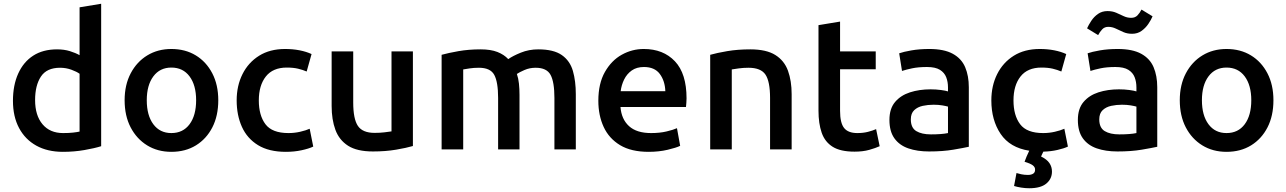

<svg xmlns="http://www.w3.org/2000/svg" viewBox="-20 -796 6854 1023"><path d="M315 13Q233 13 173.5 -20Q114 -53 81.5 -114Q49 -175 49 -259Q49 -342 77 -404Q105 -466 157 -499.5Q209 -533 284 -533Q322 -533 352.5 -523.5Q383 -514 404 -502V-757L519 -776V-17Q484 -6 429.5 3.5Q375 13 315 13ZM316 -87Q347 -87 369 -89.5Q391 -92 404 -95V-403Q389 -414 360.5 -424.5Q332 -435 300 -435Q229 -435 198 -388Q167 -341 167 -263Q167 -181 206.5 -134Q246 -87 316 -87Z M893 13Q820 13 764 -21.5Q708 -56 676 -117.5Q644 -179 644 -262Q644 -344 676.5 -405.5Q709 -467 765 -501Q821 -535 893 -535Q967 -535 1023 -501Q1079 -467 1111 -405.5Q1143 -344 1143 -262Q1143 -179 1111.5 -117.5Q1080 -56 1024 -21.5Q968 13 893 13ZM893 -87Q955 -87 990 -134Q1025 -181 1025 -262Q1025 -342 990 -389Q955 -436 893 -436Q832 -436 797 -389Q762 -342 762 -262Q762 -181 797 -134Q832 -87 893 -87Z M1503 13Q1413 13 1355 -22.5Q1297 -58 1269 -120Q1241 -182 1241 -261Q1241 -339 1272 -401Q1303 -463 1360.5 -499Q1418 -535 1499 -535Q1540 -535 1576 -528Q1612 -521 1640 -508L1614 -415Q1593 -424 1568 -430Q1543 -436 1508 -436Q1434 -436 1396.5 -388.5Q1359 -341 1359 -261Q1359 -181 1394.5 -134Q1430 -87 1517 -87Q1549 -87 1579.5 -94Q1610 -101 1630 -110L1649 -15Q1626 -4 1587 4.5Q1548 13 1503 13Z M1967 11Q1882 11 1834.5 -19.5Q1787 -50 1767 -104.5Q1747 -159 1747 -231V-522H1862V-250Q1862 -162 1887 -125Q1912 -88 1976 -88Q2004 -88 2029 -91Q2054 -94 2066 -96V-522H2180V-18Q2146 -8 2090.5 1.5Q2035 11 1967 11Z M2333 0V-504Q2369 -514 2423 -523.5Q2477 -533 2541 -533Q2595 -533 2630.5 -519Q2666 -505 2688 -481Q2712 -498 2755 -515.5Q2798 -533 2848 -533Q2930 -533 2973.5 -502.5Q3017 -472 3032.5 -418Q3048 -364 3048 -294V0H2934V-274Q2934 -359 2913.5 -397Q2893 -435 2834 -435Q2802 -435 2774.5 -423Q2747 -411 2734 -402Q2742 -379 2745 -350.5Q2748 -322 2748 -290V0H2634V-274Q2634 -359 2613.5 -397Q2593 -435 2532 -435Q2504 -435 2482 -431.5Q2460 -428 2448 -426V0Z M3436 13Q3343 13 3284 -22.5Q3225 -58 3196.5 -119.5Q3168 -181 3168 -259Q3168 -351 3203 -412.5Q3238 -474 3293 -504.5Q3348 -535 3410 -535Q3514 -535 3576 -469.5Q3638 -404 3638 -272Q3638 -262 3637 -249Q3636 -236 3635 -226H3286Q3291 -161 3331.5 -124Q3372 -87 3449 -87Q3495 -87 3531 -95.5Q3567 -104 3587 -113L3604 -19Q3584 -9 3537.5 2Q3491 13 3436 13ZM3287 -310H3525Q3523 -365 3495.5 -402Q3468 -439 3411 -439Q3372 -439 3346 -420.5Q3320 -402 3305.5 -372.5Q3291 -343 3287 -310Z M3764 0V-504Q3799 -514 3854.5 -523.5Q3910 -533 3978 -533Q4063 -533 4111 -503Q4159 -473 4178.5 -419Q4198 -365 4198 -294V0H4083V-274Q4083 -362 4058.5 -398.5Q4034 -435 3968 -435Q3940 -435 3915.5 -431.5Q3891 -428 3879 -426V0Z M4533 12Q4458 12 4416.5 -14Q4375 -40 4358 -89Q4341 -138 4341 -206V-662L4456 -681V-522H4646V-427H4456V-205Q4456 -141 4477.5 -114Q4499 -87 4548 -87Q4579 -87 4604.5 -93.5Q4630 -100 4648 -108L4667 -17Q4645 -7 4611.5 2.5Q4578 12 4533 12Z M4930 11Q4867 11 4819.5 -5.5Q4772 -22 4745.5 -59Q4719 -96 4719 -157Q4719 -217 4749 -252.5Q4779 -288 4828.5 -304Q4878 -320 4938 -320Q4967 -320 4993 -316.5Q5019 -313 5031 -309V-330Q5031 -360 5021.5 -384.5Q5012 -409 4988 -424Q4964 -439 4919 -439Q4873 -439 4840 -432Q4807 -425 4786 -418L4771 -512Q4793 -520 4836 -527.5Q4879 -535 4931 -535Q5010 -535 5056.5 -509.5Q5103 -484 5122.5 -438Q5142 -392 5142 -331V-14Q5115 -8 5059.5 1.5Q5004 11 4930 11ZM4940 -80Q4998 -80 5031 -87V-228Q5021 -231 5000.5 -234.5Q4980 -238 4954 -238Q4924 -238 4896.5 -232Q4869 -226 4851 -209Q4833 -192 4833 -160Q4833 -115 4862 -97.5Q4891 -80 4940 -80Z M5464 207Q5443 207 5421 203.5Q5399 200 5383 195L5396 126Q5405 129 5421.5 132.5Q5438 136 5457 136Q5474 136 5484.5 129.5Q5495 123 5495 109Q5496 95 5483 85Q5470 75 5439 66Q5443 54 5450 37.5Q5457 21 5464 7Q5361 -9 5311.5 -82.5Q5262 -156 5262 -261Q5262 -339 5293 -401Q5324 -463 5381.5 -499Q5439 -535 5520 -535Q5561 -535 5597 -528Q5633 -521 5661 -508L5635 -415Q5614 -424 5589 -430Q5564 -436 5529 -436Q5455 -436 5417.5 -388.5Q5380 -341 5380 -261Q5380 -181 5415.5 -134Q5451 -87 5538 -87Q5570 -87 5600.5 -94Q5631 -101 5651 -110L5670 -15Q5649 -5 5614 3Q5579 11 5539 12Q5536 19 5532.5 25.5Q5529 32 5527 38Q5558 53 5571.5 73Q5585 93 5585 118Q5585 157 5555 182Q5525 207 5464 207Z M5934 11Q5871 11 5823.5 -5.5Q5776 -22 5749.5 -59Q5723 -96 5723 -157Q5723 -217 5753 -252.5Q5783 -288 5832.5 -304Q5882 -320 5942 -320Q5971 -320 5997 -316.5Q6023 -313 6035 -309V-330Q6035 -360 6025.5 -384.5Q6016 -409 5992 -424Q5968 -439 5923 -439Q5877 -439 5844 -432Q5811 -425 5790 -418L5775 -512Q5797 -520 5840 -527.5Q5883 -535 5935 -535Q6014 -535 6060.5 -509.5Q6107 -484 6126.5 -438Q6146 -392 6146 -331V-14Q6119 -8 6063.5 1.5Q6008 11 5934 11ZM5944 -80Q6002 -80 6035 -87V-228Q6025 -231 6004.5 -234.5Q5984 -238 5958 -238Q5928 -238 5900.5 -232Q5873 -226 5855 -209Q5837 -192 5837 -160Q5837 -115 5866 -97.5Q5895 -80 5944 -80ZM5831 -609 5772 -645Q5780 -663 5794.5 -685Q5809 -707 5830.5 -722Q5852 -737 5881 -737Q5907 -737 5927.5 -728Q5948 -719 5967 -710Q5986 -701 6007 -701Q6028 -701 6040.5 -714Q6053 -727 6062 -745L6121 -709Q6113 -690 6098.5 -668.5Q6084 -647 6062.5 -631.5Q6041 -616 6012 -616Q5986 -616 5965.5 -625Q5945 -634 5925.5 -643.5Q5906 -653 5885 -653Q5865 -653 5852.5 -639.5Q5840 -626 5831 -609Z M6515 13Q6442 13 6386 -21.5Q6330 -56 6298 -117.5Q6266 -179 6266 -262Q6266 -344 6298.5 -405.5Q6331 -467 6387 -501Q6443 -535 6515 -535Q6589 -535 6645 -501Q6701 -467 6733 -405.5Q6765 -344 6765 -262Q6765 -179 6733.5 -117.5Q6702 -56 6646 -21.5Q6590 13 6515 13ZM6515 -87Q6577 -87 6612 -134Q6647 -181 6647 -262Q6647 -342 6612 -389Q6577 -436 6515 -436Q6454 -436 6419 -389Q6384 -342 6384 -262Q6384 -181 6419 -134Q6454 -87 6515 -87Z"/></svg>

Font: Ubuntu Sans SemiBold
Style: Regular
Weight: 600
Designer: Dalton Maag Ltd
Foundry: Dalton Maag Ltd
Version: Version 1.006; ttfautohint (v1.8.4.7-5d5b)